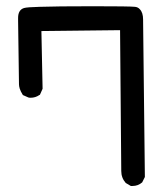

<svg xmlns="http://www.w3.org/2000/svg" viewBox="-20 -578 540 627"><path d="M80.1 -258.8Q74.2 -258.8 72.3 -259.8L54.7 -267.6Q46.9 -280.3 44.4 -288.6Q42 -296.9 42 -302.7Q42 -302.7 39.1 -510.7Q39.1 -515.6 39.1 -519.5Q39.1 -545.9 58.6 -551.8Q68.4 -554.7 109.4 -555.7Q164.1 -557.6 284.2 -557.6Q404.3 -557.6 420.9 -555.7Q430.7 -554.7 436.5 -547.9Q447.3 -537.1 447.3 -513.7Q447.3 -512.7 447.3 -510.7L453.1 0L444.3 17.6Q430.7 29.3 413.1 29.3Q411.1 29.3 407.2 29.3L390.6 19.5Q376 2.9 376 -19.5L372.1 -479.5L115.2 -476.6L119.1 -288.1L110.4 -268.6L108.4 -267.6Q95.7 -258.8 80.1 -258.8Z"/></svg>

Font: JasonHandwriting2
Style: SemiBold
Weight: 600
Version: Version 1.04.7